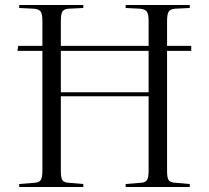

<svg xmlns="http://www.w3.org/2000/svg" viewBox="-20 -750 838 770"><path d="M57 0V-12L119 -17Q137 -18 143.5 -28Q150 -38 150 -65V-546H50L53 -566H150V-667Q150 -693 143.5 -703Q137 -713 117 -715L57 -718V-730H314V-718L253 -715Q235 -713 229.5 -702.5Q224 -692 224 -665V-566H576V-667Q576 -693 569 -703Q562 -713 543 -715L484 -718V-730H741V-718L681 -715Q662 -713 656 -702.5Q650 -692 650 -665V-566H747V-546H650V-63Q650 -37 656.5 -27.5Q663 -18 683 -17L741 -12V0H484V-12L545 -17Q563 -18 569.5 -28Q576 -38 576 -65V-364H224V-63Q224 -38 230 -28Q236 -18 255 -17L314 -12V0ZM224 -380H576V-546H224Z"/></svg>

Font: Literata 72pt Light
Style: Regular
Weight: 300
Designer: Latin by Veronika Burian and Jose Scaglione. Greek by Irene Vlachou. Cyrillic by Vera Evstafieva.
Foundry: TypeTogether
Version: Version 3.002